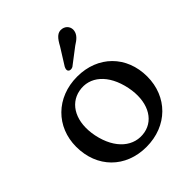

<svg xmlns="http://www.w3.org/2000/svg" viewBox="-199 -821 953 953"><g transform="rotate(-45 278.0 -344.0)"><path d="M271.5 -558C266.5 -548 263 -538 270.5 -530.5C277 -524 288.5 -525 297 -529.5L381.5 -594C410 -611.5 426.5 -627 430.5 -650C434.5 -672.5 420.5 -695 395 -699.5C364 -705 346 -682 326 -645ZM280 -479C132.5 -479 30 -375 30 -236C30 -90 130.5 11.5 276.5 11.5C424 11.5 526.5 -92 526.5 -233.5C526.5 -377.5 425.5 -479 280 -479ZM320 -47C236.5 -31.5 161 -91 136.5 -210C114 -322 157.5 -405.5 239 -421C323 -437 396 -376.5 420 -258.5C442.5 -148 400.5 -62 320 -47Z"/></g></svg>

Font: dr Title
Style: Regular
Weight: 400
Version: Version 1.000;hotconv 1.0.109;makeotfexe 2.5.65596